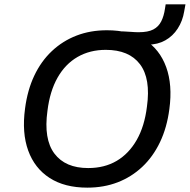

<svg xmlns="http://www.w3.org/2000/svg" viewBox="-20 -853 872 882"><path d="M381 9Q277 9 208 -35.5Q139 -80 109.5 -161.5Q80 -243 95 -354Q106 -439 137.5 -505.5Q169 -572 218.5 -618.5Q268 -665 331.5 -689.5Q395 -714 471 -714Q577 -714 645.5 -670Q714 -626 743.5 -544.5Q773 -463 758 -352Q747 -267 715 -200Q683 -133 633.5 -86.5Q584 -40 520.5 -15.5Q457 9 381 9ZM385 -81Q460 -81 516 -114Q572 -147 608 -210Q644 -273 655 -363Q673 -492 623 -558Q573 -624 466 -624Q393 -624 336.5 -591.5Q280 -559 244.5 -496.5Q209 -434 198 -344Q180 -214 230 -147.5Q280 -81 385 -81ZM578 -648 541 -709Q566 -708 583.5 -706.5Q601 -705 617 -705Q660 -705 684 -717.5Q708 -730 720.5 -754.5Q733 -779 738 -814L741 -833H832L826 -800Q819 -757 796.5 -722Q774 -687 739 -667.5Q704 -648 660 -648Z"/></svg>

Font: Nunito Sans 7pt Medium
Style: Italic
Weight: 500
Italic angle: -9°
Designer: Vernon Adams
Foundry: Vernon Adams
Version: Version 3.101;gftools[0.9.27]